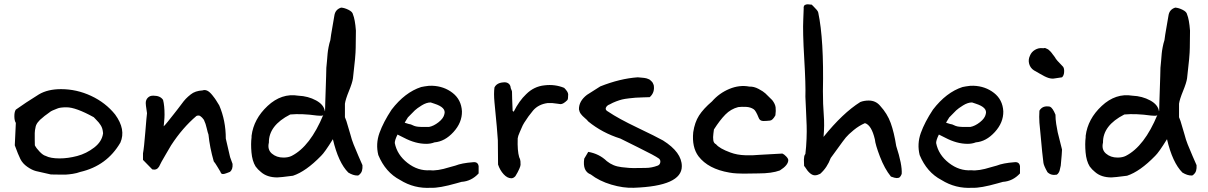

<svg xmlns="http://www.w3.org/2000/svg" viewBox="-20 -821 5720 909"><path d="M221 5Q170 -6 150.5 -11Q131 -16 109 -31.5Q87 -47 76.5 -68Q66 -89 50 -133L55 -239Q48 -250 48 -271Q48 -292 55 -302Q98 -333 164 -374Q206 -399 269 -399Q343 -399 411.5 -367Q480 -335 525 -279Q577 -208 550 -146Q486 -36 360 -7Q344 -1 324.5 2Q305 5 293 5.5Q281 6 255 5.5Q229 5 221 5ZM262 -71Q302 -71 345.5 -82.5Q389 -94 426 -122.5Q463 -151 468 -190Q467 -202 464.5 -211Q462 -220 456.5 -228.5Q451 -237 447.5 -241Q444 -245 435.5 -254Q427 -263 424 -266Q339 -313 295 -313Q264 -313 251 -307Q223 -296 221 -294Q215 -289 202 -280Q189 -271 184 -266Q151 -241 148 -217Q145 -205 144.5 -191Q144 -177 144.5 -160Q145 -143 145 -133Q152 -119 168 -102.5Q184 -86 196 -83Q219 -71 262 -71Z M1036 3Q1026 3 1024 -7Q1022 -10 1010.5 -29.5Q999 -49 992 -57Q973 -123 967 -184Q964 -191 958.5 -214.5Q953 -238 948 -247Q946 -255 936.5 -264.5Q927 -274 921 -274Q913 -274 910 -272Q844 -216 790 -133Q788 -129 764.5 -89.5Q741 -50 733 -32Q722 -14 701 -19L657 -64V-95Q662 -121 668 -196Q674 -271 676 -285Q676 -290 671 -320Q670 -324 670 -333Q670 -349 680.5 -359Q691 -369 707 -368Q739 -368 752 -348Q759 -321 759 -278Q759 -264 757 -244Q755 -224 755 -223Q760 -227 774 -244.5Q788 -262 803 -281Q818 -300 821 -304Q827 -311 838.5 -327Q850 -343 859.5 -353Q869 -363 883 -374Q904 -391 939 -393Q950 -397 961.5 -391.5Q973 -386 986 -369.5Q999 -353 1002.5 -347Q1006 -341 1018 -322Q1049 -250 1049 -165L1068 -83Q1068 -80 1074.5 -63Q1081 -46 1081 -45Q1083 -18 1068 -7Q1065 -6 1053.5 -1.5Q1042 3 1036 3Z M1293 19Q1244 19 1215 -7Q1201 -18 1190 -33Q1174 -59 1170.5 -100Q1167 -141 1171 -171V-178Q1181 -258 1247 -319.5Q1313 -381 1392 -368Q1439 -366 1476.5 -345.5Q1514 -325 1518 -294L1519 -298L1520 -338L1524 -460L1525 -500Q1526 -507 1528 -531.5Q1530 -556 1531 -567.5Q1532 -579 1535.5 -597.5Q1539 -616 1544 -631Q1546 -650 1554.5 -697.5Q1563 -745 1563 -747Q1567 -776 1595 -785Q1611 -784 1630 -774.5Q1649 -765 1651 -753Q1661 -729 1665 -676L1664 -595Q1664 -558 1651 -450Q1648 -429 1632 -390Q1616 -351 1613 -330V-266L1620 -248L1639 -184Q1645 -160 1654 -137.5Q1663 -115 1677 -82.5Q1691 -50 1696 -39Q1698 -8 1683 4Q1679 10 1672 10Q1652 10 1629 -4Q1582 -51 1556 -162Q1517 -99 1500 -83Q1428 -9 1367 11Q1306 19 1293 19ZM1253 -146Q1245 -113 1267 -94Q1289 -75 1322 -75Q1345 -75 1361 -83Q1449 -128 1511 -278Q1509 -272 1495.5 -273Q1482 -274 1480 -274Q1408 -284 1354 -279Q1252 -227 1253 -146Z M1771 -87Q1758 -140 1776.5 -191.5Q1795 -243 1834 -302Q1897 -384 1974 -409L1990 -412Q2013 -416 2026 -415Q2082 -413 2123 -381Q2164 -349 2167 -294Q2168 -241 2127 -196Q2086 -151 2037 -147Q2019 -140 1998 -140Q1947 -140 1892 -169L1862 -184Q1849 -158 1849 -144Q1860 -88 1909.5 -49.5Q1959 -11 2016 -15Q2050 -11 2107 -29L2136 -37Q2166 -49 2219 -53Q2243 -56 2246 -34V0Q2212 37 2165 40L2140 47Q2059 70 2021 68Q1941 73 1874 31Q1805 -5 1771 -87ZM1896 -240Q1920 -232 1925 -232Q1933 -228 1941 -225Q1949 -222 1959.5 -221Q1970 -220 1975 -220Q1980 -220 1994.5 -220Q2009 -220 2011 -220Q2033 -224 2056.5 -242.5Q2080 -261 2084 -281Q2093 -312 2037 -330L2019 -336Q1999 -336 1976.5 -322Q1954 -308 1944 -298.5Q1934 -289 1911 -265L1900 -247Z M2412 -292Q2438 -344 2471 -375Q2508 -412 2558 -417Q2607 -423 2651 -405Q2670 -386 2670 -374Q2670 -351 2666 -347Q2647 -328 2634 -328Q2633 -328 2619.5 -330Q2606 -332 2595 -333H2572Q2529 -327 2504 -298L2482 -270Q2457 -235 2451 -219Q2449 -214 2440.5 -195Q2432 -176 2431 -166Q2429 -107 2438 -77Q2443 -68 2444 -57.5Q2445 -47 2444.5 -40.5Q2444 -34 2438.5 -21.5Q2433 -9 2430.5 -5Q2428 -1 2420 13Q2411 23 2401 23Q2382 23 2364.5 4Q2347 -15 2338 -42L2337 -157Q2335 -196 2321 -337Q2317 -379 2321 -407Q2332 -429 2363 -431Q2377 -433 2387 -426Q2397 -419 2398 -404Q2399 -400 2401.5 -395Q2404 -390 2404 -387Q2404 -365 2407 -296Z M2746 -70Q2748 -74 2755 -85Q2762 -96 2765 -102Q2817 -93 2853 -58Q2868 -46 2885 -39Q2902 -32 2923.5 -29.5Q2945 -27 2959 -26Q2973 -25 2999.5 -25.5Q3026 -26 3037 -26Q3065 -26 3094 -37Q3104 -41 3106 -52Q3108 -63 3100 -70Q3081 -84 3001.5 -123Q2922 -162 2917 -165Q2831 -192 2765 -246Q2760 -253 2748.5 -262.5Q2737 -272 2730 -281.5Q2723 -291 2721 -303Q2720 -342 2759 -372L2822 -412Q2915 -449 2999 -455Q3001 -455 3010.5 -454Q3020 -453 3021.5 -453Q3023 -453 3031 -452Q3039 -451 3041 -450Q3043 -449 3049 -447Q3055 -445 3057.5 -442.5Q3060 -440 3064 -436.5Q3068 -433 3070.5 -428.5Q3073 -424 3075 -418Q3081 -383 3056 -361Q3051 -361 3024 -360Q2997 -359 2989 -358.5Q2981 -358 2959 -355.5Q2937 -353 2925 -350Q2913 -347 2897 -341Q2881 -335 2867 -327Q2853 -322 2848.5 -311Q2844 -300 2860 -292Q2907 -260 2997 -217Q3087 -174 3119 -156Q3208 -100 3208 -34Q3208 60 2981 68Q2931 70 2874 53Q2817 36 2777 5Q2737 -10 2746 -70Z M3571 0Q3558 0 3535.5 0.5Q3513 1 3500 1Q3487 1 3468 0Q3449 -1 3433 -4Q3333 -21 3287 -81Q3255 -124 3262 -195Q3269 -242 3289.5 -274Q3310 -306 3351 -341Q3385 -380 3433 -400Q3481 -420 3528 -411Q3549 -412 3571.5 -400Q3594 -388 3603.5 -379Q3613 -370 3636 -347Q3650 -329 3652 -313Q3654 -297 3651 -275Q3638 -251 3625 -250Q3622 -250 3607 -248.5Q3592 -247 3584 -250Q3576 -253 3572 -263Q3558 -298 3548 -304Q3533 -314 3512 -315Q3491 -316 3475 -314Q3440 -305 3414 -278.5Q3388 -252 3360 -208Q3360 -206 3357.5 -188.5Q3355 -171 3357 -157Q3359 -143 3370 -138Q3386 -118 3438 -99Q3470 -87 3509 -86Q3548 -85 3576 -88L3684 -94Q3692 -91 3702 -80.5Q3712 -70 3712 -63Q3712 -39 3672 -14Q3634 0 3571 0Z M4225 22Q4217 22 4198 15Q4168 -22 4146 -79.5Q4124 -137 4122 -161Q4106 -229 4075 -238Q4047 -226 4021.5 -205Q3996 -184 3984.5 -170Q3973 -156 3946.5 -119Q3920 -82 3913 -73Q3896 -27 3863 2Q3849 9 3838 9Q3815 9 3790 -32Q3787 -35 3787 -35Q3787 -38 3786.5 -48.5Q3786 -59 3786 -65.5Q3786 -72 3787.5 -80Q3789 -88 3793 -92Q3797 -125 3798.5 -163Q3800 -201 3799 -226.5Q3798 -252 3796 -298Q3794 -344 3793 -363Q3795 -418 3787.5 -544.5Q3780 -671 3783 -729L3785 -781Q3784 -787 3786 -791.5Q3788 -796 3790.5 -797.5Q3793 -799 3798 -800Q3803 -801 3806.5 -800.5Q3810 -800 3816 -799.5Q3822 -799 3823 -799Q3824 -798 3832 -790Q3840 -782 3846.5 -774.5Q3853 -767 3854 -761Q3881 -633 3876 -389Q3876 -326 3880 -277Q3884 -228 3879 -173Q3970 -286 4053 -338Q4071 -345 4093 -345Q4126 -345 4147 -320Q4181 -283 4197 -238.5Q4213 -194 4223 -130Q4252 -41 4249 2Q4249 3 4247 7Q4245 11 4244 12.5Q4243 14 4240.5 17Q4238 20 4234 21Q4230 22 4225 22Z M4334 -87Q4321 -140 4339.5 -191.5Q4358 -243 4397 -302Q4460 -384 4537 -409L4553 -412Q4576 -416 4589 -415Q4645 -413 4686 -381Q4727 -349 4730 -294Q4731 -241 4690 -196Q4649 -151 4600 -147Q4582 -140 4561 -140Q4510 -140 4455 -169L4425 -184Q4412 -158 4412 -144Q4423 -88 4472.5 -49.5Q4522 -11 4579 -15Q4613 -11 4670 -29L4699 -37Q4729 -49 4782 -53Q4806 -56 4809 -34V0Q4775 37 4728 40L4703 47Q4622 70 4584 68Q4504 73 4437 31Q4368 -5 4334 -87ZM4459 -240Q4483 -232 4488 -232Q4496 -228 4504 -225Q4512 -222 4522.5 -221Q4533 -220 4538 -220Q4543 -220 4557.5 -220Q4572 -220 4574 -220Q4596 -224 4619.5 -242.5Q4643 -261 4647 -281Q4656 -312 4600 -330L4582 -336Q4562 -336 4539.5 -322Q4517 -308 4507 -298.5Q4497 -289 4474 -265L4463 -247Z M4975 -450Q4960 -447 4944 -452Q4928 -457 4903 -472Q4878 -487 4875 -488Q4858 -499 4852.5 -518.5Q4847 -538 4856 -557Q4863 -575 4880 -585Q4897 -595 4915 -593Q4921 -592 4924 -593.5Q4927 -595 4932 -592Q4937 -589 4939.5 -588.5Q4942 -588 4946.5 -583.5Q4951 -579 4953 -577.5Q4955 -576 4959 -570.5Q4963 -565 4964.5 -563Q4966 -561 4970 -556Q4974 -551 4975 -549Q4979 -539 5013 -505Q5019 -497 5018 -480Q5017 -463 5008 -455ZM4983 6Q4956 11 4939 -6Q4922 -36 4920 -50Q4918 -62 4914 -102.5Q4910 -143 4906 -187.5Q4902 -232 4901 -240Q4899 -267 4901 -297Q4916 -323 4951 -316Q4964 -310 4977 -278Q4977 -257 4980.5 -234Q4984 -211 4987.5 -195Q4991 -179 4998 -153Q5005 -127 5008 -113Q5008 -105 5006.5 -87.5Q5005 -70 5003.5 -54Q5002 -38 5002 -37Q5001 -34 4999.5 -26Q4998 -18 4996.5 -13Q4995 -8 4991.5 -2.5Q4988 3 4983 6Z M5242 19Q5193 19 5164 -7Q5150 -18 5139 -33Q5123 -59 5119.5 -100Q5116 -141 5120 -171V-178Q5130 -258 5196 -319.5Q5262 -381 5341 -368Q5388 -366 5425.5 -345.5Q5463 -325 5467 -294L5468 -298L5469 -338L5473 -460L5474 -500Q5475 -507 5477 -531.5Q5479 -556 5480 -567.5Q5481 -579 5484.5 -597.5Q5488 -616 5493 -631Q5495 -650 5503.5 -697.5Q5512 -745 5512 -747Q5516 -776 5544 -785Q5560 -784 5579 -774.5Q5598 -765 5600 -753Q5610 -729 5614 -676L5613 -595Q5613 -558 5600 -450Q5597 -429 5581 -390Q5565 -351 5562 -330V-266L5569 -248L5588 -184Q5594 -160 5603 -137.5Q5612 -115 5626 -82.5Q5640 -50 5645 -39Q5647 -8 5632 4Q5628 10 5621 10Q5601 10 5578 -4Q5531 -51 5505 -162Q5466 -99 5449 -83Q5377 -9 5316 11Q5255 19 5242 19ZM5202 -146Q5194 -113 5216 -94Q5238 -75 5271 -75Q5294 -75 5310 -83Q5398 -128 5460 -278Q5458 -272 5444.5 -273Q5431 -274 5429 -274Q5357 -284 5303 -279Q5201 -227 5202 -146Z"/></svg>

Font: Excalifont
Style: Regular
Weight: 400
Designer: Your Own Font Foundry (Virgil); Ján Filípek / DizajnDesign (Excalifont, modifications)
Foundry: Your Own Font Foundry (Virgil); Ján Filípek / DizajnDesign (Excalifont, modifications)
Version: Version 1.000;Glyphs 3.2 (3227)